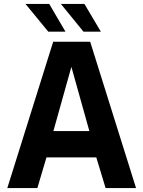

<svg xmlns="http://www.w3.org/2000/svg" viewBox="-20 -951 725 971"><path d="M249 -740H436L668 0H514L467 -155H215L169 0H17ZM432 -288 341 -613 250 -288ZM109 -931H229L311 -791H224ZM288 -931H407L490 -791H402Z"/></svg>

Font: Exo
Style: Bold
Weight: 700
Designer: Natanael Gama
Foundry: Natanael Gama
Version: Version 1.500; ttfautohint (v1.6)